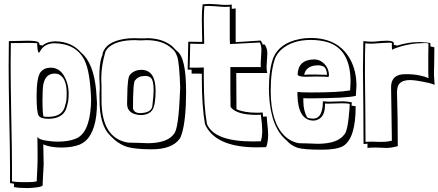

<svg xmlns="http://www.w3.org/2000/svg" viewBox="-20 -718 2229 976"><path d="M197 212V223Q197 233 142 237Q130 238 119 238Q77 238 51 233V216Q48 216 41 214Q34 213 31 213V138Q31 49 27 -128Q24 -297 24 -378Q24 -470 25 -509Q40 -509 72 -510Q104 -511 119 -511Q166 -511 175 -504Q181 -498 181 -491V-489Q194 -488 195 -486Q222 -508 261 -508Q344 -507 394 -449Q456 -397 469 -256Q471 -231 473 -195Q473 -53 413 0Q399 11 385 17Q346 32 292 32Q237 32 200 16Q202 112 202 117Q202 131 197 212ZM167 203V192Q171 120 171 97V51Q171 6 170 -24Q174 -6 239 0Q256 2 272 2Q328 2 362 -12Q433 -37 442 -180Q443 -197 443 -215Q438 -354 410 -411Q367 -497 256 -498Q203 -497 182 -454Q179 -450 178 -450Q171 -450 169 -491L170 -498Q158 -500 119 -500Q104 -500 74 -499Q47 -499 35 -499Q34 -462 34 -389Q34 -307 37 -138Q41 45 41 138V204Q63 208 99 208Q105 208 110.5 208Q116 208 121.5 208Q127 208 132 207.5Q137 207 141.5 207Q146 207 150 206.5Q154 206 157 205.5Q160 205 162.5 204.5Q165 204 166 204ZM322 -185Q310 -115 227 -114Q186 -114 176 -131Q166 -150 166 -229Q166 -324 186 -351Q204 -374 238 -374Q291 -374 316 -311Q329 -279 329 -243Q329 -204 322 -185ZM312 -186 313 -188Q319 -203 319 -243Q319 -321 279 -340Q269 -344 258 -344Q211 -344 200 -288Q196 -262 196 -209Q196 -142 201 -126Q207 -124 227 -124Q302 -125 312 -186Z M506 -458 507 -460Q532 -513 635 -523Q651 -524 667 -524Q676 -523 704 -523Q707 -523 714 -523Q724 -524 728 -524Q813 -523 862 -477H861L881 -457L880 -458Q926 -426 926 -252Q926 -109 904 -37Q898 -18 892 -11Q853 41 751 41Q655 41 613 24Q577 9 548 -21L539 -30Q486 -82 486 -211V-247Q486 -253 487 -265Q487 -276 487 -281Q487 -289 486 -305Q485 -318 485 -324Q485 -391 495 -423Q498 -433 502 -442H501Q501 -445 502.5 -450Q504 -455 506 -458L507 -462V-461Q507 -460 506 -458ZM516 -456Q495 -383 495 -325Q495 -319 495 -306Q496 -290 496 -283V-209Q496 -34 606 1Q619 5 632 7Q647 7 679 8Q714 10 732 10Q831 9 864 -37Q888 -61 895 -254Q896 -267 896 -272Q892 -396 881 -430Q871 -459 855 -470Q809 -514 724 -514Q717 -514 704 -513Q692 -513 686 -513Q673 -513 666 -514Q570 -514 529 -474Q521 -465 516 -456ZM641 -338Q662 -363 701 -363Q770 -361 771 -259Q771 -181 753 -157Q734 -133 694 -133Q628 -137 626 -188Q627 -201 627 -234Q628 -327 641 -338ZM669 -312 667 -310Q656 -303 656 -167Q661 -143 694 -143Q754 -145 755 -185Q761 -235 761 -258Q761 -310 746 -323Q735 -332 719 -332Q712 -332 697 -330H698Q679 -325 669 -312Z M1178 -675V-504Q1206 -505 1305 -512Q1313 -500 1316 -491Q1318 -491 1320 -492Q1324 -492 1325 -492Q1339 -474 1339 -445Q1339 -434 1337 -412Q1335 -390 1335 -378Q1335 -366 1338 -347H1181Q1181 -222 1182 -163Q1220 -145 1289 -145Q1308 -145 1316 -146Q1316 -144 1316 -138Q1317 -131 1317 -129V-125Q1330 -125 1336 -126Q1336 -115 1339 -88Q1343 -53 1343 -34Q1343 4 1333 30Q1319 31 1286 31Q1097 31 1035 -63Q1027 -75 1022 -87Q1006 -178 1006 -319V-343Q998 -343 980 -344Q962 -344 954 -344V-364H934L937 -506Q965 -505 1008 -505Q1008 -522 1007 -558Q1006 -597 1006 -617Q1006 -663 1010 -696Q1032 -698 1043 -698Q1058 -698 1084 -696Q1110 -693 1125 -693Q1151 -693 1158 -695V-673Q1165 -673 1178 -675ZM1148 -550V-684Q1140 -683 1125 -683Q1109 -683 1078 -686Q1051 -688 1038 -688Q1025 -688 1019 -687Q1016 -658 1016 -618Q1016 -596 1017 -551Q1018 -512 1018 -495H984Q960 -495 947 -496L944 -374H982Q1005 -374 1016 -375V-319Q1016 -177 1032 -88Q1069 1 1266 1Q1293 1 1306 0Q1313 -23 1313 -54Q1313 -82 1306 -135Q1298 -134 1285 -134Q1185 -134 1154 -172Q1153 -174 1152 -175Q1151 -207 1151 -271V-377H1306Q1305 -381 1305 -393Q1305 -403 1307 -427Q1309 -453 1309 -464Q1308 -492 1300 -502Q1174 -495 1149 -494Q1149 -504 1148 -524Q1148 -542 1148 -550Z M1522 -219V-202Q1523 -154 1540 -124V-122Q1553 -115 1572 -115Q1607 -115 1617 -160Q1621 -175 1621 -193V-203Q1643 -201 1654 -201Q1666 -201 1688 -202Q1712 -203 1723 -203Q1741 -203 1768 -198Q1768 -197 1768 -193Q1767 -185 1767 -181L1788 -178Q1788 -15 1725 24Q1692 43 1617 43Q1523 43 1492 33Q1458 21 1437 -4Q1357 -70 1348 -233Q1347 -251 1347 -267Q1347 -365 1370 -426Q1402 -499 1501 -519Q1529 -525 1559 -525Q1701 -525 1761 -415Q1792 -357 1792 -282Q1792 -274 1789 -231Q1748 -219 1556 -218Q1549 -218 1544 -218Q1529 -218 1522 -219ZM1492 -233V-251Q1505 -248 1561 -248Q1699 -248 1757 -258Q1759 -259 1760 -259Q1762 -289 1762 -302Q1762 -466 1647 -503Q1608 -515 1559 -515Q1463 -515 1407 -463Q1388 -444 1379 -423Q1356 -360 1356 -257Q1356 -97 1426 -28Q1458 3 1500 10Q1514 10 1544 11Q1579 13 1597 13Q1697 12 1730 -34Q1748 -49 1757 -170Q1757 -173 1757 -177Q1758 -186 1758 -190Q1743 -193 1719 -193Q1706 -193 1680 -192Q1656 -191 1647 -191Q1635 -191 1632 -192V-184Q1632 -119 1587 -107Q1579 -105 1572 -105Q1496 -107 1492 -233ZM1613 -406Q1649 -382 1652 -341V-330Q1650 -327 1645 -327Q1642 -327 1634 -328Q1610 -329 1589 -329Q1571 -329 1545 -328Q1530 -328 1524 -328Q1494 -330 1493 -339Q1495 -415 1578 -416Q1598 -415 1613 -406ZM1629 -377 1628 -378Q1614 -386 1598 -386Q1543 -386 1529 -348Q1527 -343 1526 -338Q1529 -338 1535 -338Q1541 -339 1545 -339H1589Q1601 -339 1619 -338Q1629 -338 1632 -338L1642 -337V-341Q1641 -364 1629 -377Z M1982 -499V-490Q1995 -488 1998 -486Q2056 -504 2107 -504Q2113 -504 2118.5 -504Q2124 -504 2129 -503.5Q2134 -503 2138.5 -502.5Q2143 -502 2147 -502Q2151 -502 2154 -501.5Q2157 -501 2160 -500.5Q2163 -500 2164.5 -499.5Q2166 -499 2167 -498L2168 -497V-482Q2172 -481 2175 -480.5Q2178 -480 2180.5 -479.5Q2183 -479 2184.5 -478.5Q2186 -478 2187 -478L2188 -477Q2188 -443 2187 -392Q2186 -361 2186 -348Q2186 -343 2186 -337.5Q2186 -332 2186.5 -327.5Q2187 -323 2187.5 -315.5Q2188 -308 2188 -305.5Q2188 -303 2189 -295V-287L2166 -295L2167 -294Q2164 -295 2155 -298L2156 -297Q2094 -311 2065 -311Q2010 -311 2001 -274Q1998 -262 1998 -249Q2002 -126 2002 13V25Q1969 34 1943 34Q1935 34 1919 33Q1900 32 1889 32Q1862 32 1848 34V12Q1844 13 1837.5 13.5Q1831 14 1828 14Q1828 -50 1827 -175Q1825 -302 1825 -366Q1825 -420 1827 -509Q1852 -506 1872 -506Q1877 -506 1889 -507Q1918 -511 1949 -511Q1981 -510 1982 -499ZM1973 -465Q1973 -471 1972 -476Q1972 -479 1972 -480V-499Q1970 -501 1960 -501Q1943 -501 1872 -496Q1847 -496 1837 -498Q1835 -462 1835 -346Q1835 -286 1837 -169Q1838 -55 1838 3Q1851 2 1871 2Q1882 2 1902 3Q1918 3 1925 3Q1950 3 1972 -3V-7Q1972 -58 1970 -144Q1968 -228 1968 -275Q1968 -333 2024 -340Q2034 -341 2045 -341Q2083 -341 2111 -335Q2119 -333 2128 -331Q2131 -330 2139 -328Q2146 -325 2149 -324L2158 -321Q2157 -333 2157 -353V-390Q2157 -402 2157 -431Q2158 -472 2158 -497Q2156 -499 2137 -499Q2064 -499 1996 -475Q1981 -470 1973 -465Z"/></svg>

Font: Londrina Shadow
Style: Regular
Weight: 400
Designer: Marcelo Magalhaes
Foundry: Marcelo Magalhães
Version: Version 1.001 2011